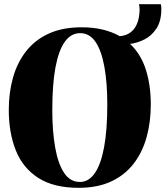

<svg xmlns="http://www.w3.org/2000/svg" viewBox="-20 -885 792 918"><path d="M356 13Q236.5 13 162.8 -34.5Q89 -82 55.5 -166.2Q22 -250.5 22 -359.5Q22 -442.5 42.2 -514.2Q62.5 -586 104.8 -640Q147 -694 212.8 -724.2Q278.5 -754.5 370 -754.5Q426 -754.5 471.2 -743.5Q516.5 -732.5 552.5 -712Q583.5 -715 602.5 -729Q621.5 -743 631.2 -763Q641 -783 644.2 -803.5Q647.5 -824 647.5 -839Q647.5 -848.5 646.5 -854.5Q645.5 -860.5 644 -865H749Q750 -860 750.8 -854.5Q751.5 -849 751.5 -843.5Q751.5 -785 728.5 -749.5Q705.5 -714 671.2 -696.8Q637 -679.5 602 -675Q654 -626 677.5 -551.5Q701 -477 701 -385Q701 -301.5 681 -229.2Q661 -157 619 -102.5Q577 -48 511.8 -17.5Q446.5 13 356 13ZM362 -15Q404 -15 433.2 -57Q462.5 -99 477.8 -181.5Q493 -264 493 -385Q493 -488.5 479.2 -565.2Q465.5 -642 437 -684.2Q408.5 -726.5 363 -726.5Q319.5 -726.5 290 -685.5Q260.5 -644.5 245.2 -563Q230 -481.5 230 -359.5Q230 -257.5 243.8 -179.8Q257.5 -102 286.5 -58.5Q315.5 -15 362 -15Z"/></svg>

Font: Merriweather 144pt Black
Style: Regular
Weight: 900
Version: Version 2.100